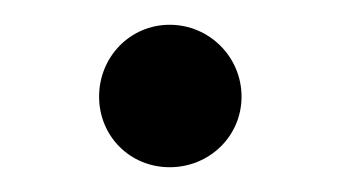

<svg xmlns="http://www.w3.org/2000/svg" viewBox="-20 -406 275 155"><path d="M60 -328C60 -296 85 -271 117 -271C149 -271 175 -296 175 -328C175 -360 149 -386 117 -386C85 -386 60 -360 60 -328Z"/></svg>

Font: Stint Ultra Expanded
Style: Regular
Weight: 400
Width: 7
Designer: Astigmatic (AOETI)
Foundry: Astigmatic (AOETI)
Version: Version 1.000